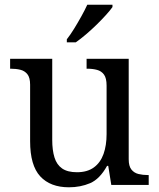

<svg xmlns="http://www.w3.org/2000/svg" viewBox="-20 -786 675 816"><path d="M273 10Q194 10 151 -36.5Q108 -83 108 -186V-426Q108 -456 96.5 -470.5Q85 -485 66.5 -489.5Q48 -494 26 -494H23V-536H202V-191Q202 -148 211.5 -117Q221 -86 244 -70Q267 -54 307 -54Q351 -54 379 -74.5Q407 -95 420 -131.5Q433 -168 433 -216V-422Q433 -454 422 -469Q411 -484 392.5 -489Q374 -494 351 -494H348V-536H527V-109Q527 -80 538.5 -65.5Q550 -51 568.5 -46.5Q587 -42 609 -42H612V0H453L440 -81H435Q404 -25 363 -7.5Q322 10 273 10ZM264 -619Q279 -638 295 -664Q311 -690 326 -717Q341 -744 351 -766H458V-756Q449 -743 431 -723Q413 -703 390.5 -681Q368 -659 345 -639.5Q322 -620 302 -606H264Z"/></svg>

Font: Noto Serif Tibetan
Style: Regular
Weight: 400
Designer: Monotype Design Team
Foundry: Monotype Imaging Inc.
Version: Version 2.103